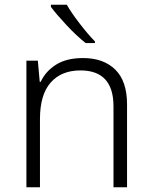

<svg xmlns="http://www.w3.org/2000/svg" viewBox="-20 -787 640 807"><path d="M379 -606V-613Q351 -641 314.5 -688.5Q278 -736 261 -767H194V-758Q217 -727 259.5 -681.5Q302 -636 340 -606ZM148 0V-287Q148 -389 193 -440Q238 -491 318 -491Q457 -491 457 -340V0H514V-348Q514 -446 464.5 -494.5Q415 -543 329 -543Q260 -543 216 -515.5Q172 -488 151 -443H147L139 -532H91V0Z"/></svg>

Font: Noto Sans Mono UI Light
Style: Regular
Weight: 300
Designer: Monotype Design team
Foundry: Monotype Imaging Inc.
Version: 1.000